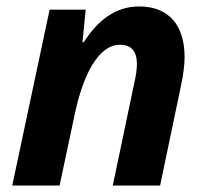

<svg xmlns="http://www.w3.org/2000/svg" viewBox="-20 -576 644 596"><path d="M18 0H165L213 -226C238 -342 285 -437 352 -437C387 -437 405 -418 405 -377C405 -361 402 -341 397 -319L330 0H477L542 -311C549 -344 553 -375 553 -399C553 -495 506 -556 412 -556C336 -556 282 -510 240 -445H236L246 -546H134Z"/></svg>

Font: Noto Sans
Style: Bold Italic
Weight: 700
Italic angle: -12°
Designer: Monotype Design Team
Foundry: Monotype Imaging Inc.
Version: Version 2.013